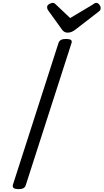

<svg xmlns="http://www.w3.org/2000/svg" viewBox="-20 -1307 723 1341"><path d="M109 14Q87 14 76.5 7Q66 0 70 -16L389 -1008Q394 -1022 406.5 -1028.5Q419 -1035 442 -1035Q465 -1035 475 -1028Q485 -1021 479 -1005L160 -14Q156 0 144 7Q132 14 109 14ZM652 -1287Q664 -1287 673.5 -1275Q683 -1263 683 -1252Q683 -1242 680 -1237Q677 -1232 672 -1228L509 -1102Q494 -1090 480.5 -1084.5Q467 -1079 451 -1079Q438 -1079 427.5 -1086Q417 -1093 409 -1106L316 -1235Q311 -1243 310 -1248Q309 -1253 309 -1258Q309 -1270 323.5 -1278.5Q338 -1287 348 -1287Q358 -1287 363 -1282Q368 -1277 375 -1271L470 -1181L623 -1272Q629 -1276 636.5 -1281.5Q644 -1287 652 -1287Z"/></svg>

Font: Playwrite CO
Style: Regular
Weight: 400
Designer: Veronika Burian, José Scaglione
Foundry: TypeTogether
Version: Version 1.000